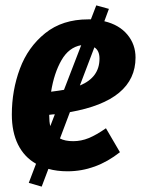

<svg xmlns="http://www.w3.org/2000/svg" viewBox="-20 -620 530 714"><path d="M484 -406Q484 -246 240 -203L203 -105Q222 -95 252 -95Q282 -95 310 -106.5Q338 -118 374 -143L426 -54Q336 17 231 17Q192 17 160 8L135 74L87 60L114 -11Q70 -36 47 -82.5Q24 -129 24 -194Q24 -284 54 -364.5Q84 -445 148 -496.5Q212 -548 308 -548H318L338 -600L385 -587L368 -541Q423 -528 453.5 -491.5Q484 -455 484 -406ZM170 -279Q202 -283 218 -286L282 -452Q236 -444 208.5 -396Q181 -348 170 -279ZM350 -402Q350 -432 331 -444L277 -302Q350 -332 350 -402ZM184 -195Q177 -195 163 -193V-191Q163 -167 167 -151Z"/></svg>

Font: Fira Sans Condensed
Style: Bold Italic
Weight: 700
Width: 3
Italic angle: -8°
Designer: Carrois Corporate & Edenspiekermann AG
Foundry: Carrois Corporate GbR & Edenspiekermann AG
Version: Version 4.203